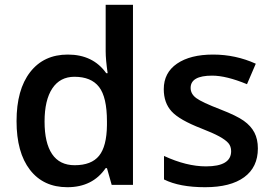

<svg xmlns="http://www.w3.org/2000/svg" viewBox="-20 -780 1150 810"><path d="M264.2 9.8Q163.1 9.8 106.4 -63.5Q49.8 -136.7 49.8 -269Q49.8 -401.9 107.2 -475.8Q164.6 -549.8 266.1 -549.8Q372.6 -549.8 428.2 -471.2H434.1Q425.8 -529.3 425.8 -563V-759.8H541V0H451.2L431.2 -70.8H425.8Q370.6 9.8 264.2 9.8ZM294.9 -83Q365.7 -83 397.9 -122.8Q430.2 -162.6 431.2 -252V-268.1Q431.2 -370.1 397.9 -413.1Q364.7 -456.1 293.9 -456.1Q233.4 -456.1 200.7 -407Q168 -357.9 168 -267.1Q168 -177.2 199.7 -130.1Q231.4 -83 294.9 -83Z M1067.9 -153.8Q1067.9 -74.7 1010.3 -32.5Q952.6 9.8 845.2 9.8Q737.3 9.8 671.9 -22.9V-122.1Q767.1 -78.1 849.1 -78.1Q955.1 -78.1 955.1 -142.1Q955.1 -162.6 943.4 -176.3Q931.6 -189.9 904.8 -204.6Q877.9 -219.2 830.1 -237.8Q736.8 -273.9 703.9 -310.1Q670.9 -346.2 670.9 -403.8Q670.9 -473.1 726.8 -511.5Q782.7 -549.8 878.9 -549.8Q974.1 -549.8 1059.1 -511.2L1022 -424.8Q934.6 -460.9 875 -460.9Q784.2 -460.9 784.2 -409.2Q784.2 -383.8 807.9 -366.2Q831.5 -348.6 911.1 -317.9Q978 -292 1008.3 -270.5Q1038.6 -249 1053.2 -220.9Q1067.9 -192.9 1067.9 -153.8Z"/></svg>

Font: f2_18033          
Style: Regular
Weight: 600
Foundry: Ascender Corporation
Version: Version 1.10